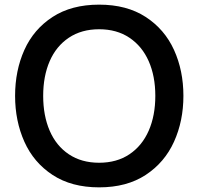

<svg xmlns="http://www.w3.org/2000/svg" viewBox="-20 -795 855 827"><path d="M45 -382Q45 -491 85 -580Q125 -669 206.5 -722Q288 -775 407 -775Q526 -775 607.5 -722Q689 -669 729.5 -580Q770 -491 770 -382Q770 -274 729.5 -184.5Q689 -95 607.5 -41.5Q526 12 407 12Q288 12 206.5 -41.5Q125 -95 85 -184.5Q45 -274 45 -382ZM649 -382Q649 -467 620.5 -531.5Q592 -596 537.5 -632.5Q483 -669 407 -669Q331 -669 276.5 -632.5Q222 -596 194 -531.5Q166 -467 166 -382Q166 -297 194 -232Q222 -167 276.5 -130.5Q331 -94 407 -94Q483 -94 537.5 -130.5Q592 -167 620.5 -232Q649 -297 649 -382Z"/></svg>

Font: Open Sauce One Medium
Style: Regular
Weight: 500
Designer: Alfredo Marco Pradil
Foundry: Creative Sauce Fz LLC
Version: Version 1.477